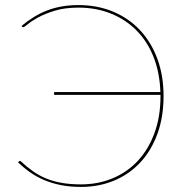

<svg xmlns="http://www.w3.org/2000/svg" viewBox="-20 -728 732 756"><path d="M59 -94.5Q60.5 -94.5 63 -92Q86 -70.5 109.8 -53.8Q133.5 -37 161.2 -25.5Q189 -14 222.5 -8Q256 -2 299 -2Q366 -2 423.2 -25.8Q480.5 -49.5 522.5 -94.5Q564.5 -139.5 588.2 -204Q612 -268.5 612 -350V-354.5H193V-365.5H611.5Q609 -442.5 584.5 -504Q560 -565.5 517.2 -608.5Q474.5 -651.5 416.2 -674.8Q358 -698 289 -698Q235.5 -698 196.2 -686Q157 -674 130.5 -659.5Q104 -645 89.8 -633Q75.5 -621 72 -621Q68 -621 67 -623L65 -626Q89 -646 113.8 -661.2Q138.5 -676.5 166 -687Q193.5 -697.5 224 -702.8Q254.5 -708 289 -708Q363.5 -708 425.2 -682.2Q487 -656.5 531.2 -609.2Q575.5 -562 599.8 -496Q624 -430 624 -350Q624 -267 599.8 -200.8Q575.5 -134.5 532 -88Q488.5 -41.5 429 -16.8Q369.5 8 299 8Q255.5 8 219.5 0.8Q183.5 -6.5 153.5 -19.2Q123.5 -32 98.2 -49.8Q73 -67.5 51 -89L55.5 -93Q57 -94.5 59 -94.5Z"/></svg>

Font: Lato Hairline
Style: Regular
Weight: 100
Designer: Lukasz Dziedzic
Foundry: tyPoland Lukasz Dziedzic
Version: Version 2.007; 2014-02-27